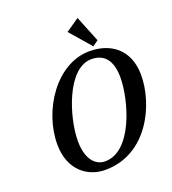

<svg xmlns="http://www.w3.org/2000/svg" viewBox="-164 -1049 1056 1181"><g transform="rotate(-20 364.0 -458.5)"><path d="M480 -927 393 -867 512 -730 549 -756ZM322 10C599 10 728 -273 728 -463C728 -633 615 -710 479 -710C260 -710 97 -460 97 -239C97 -67 210 10 322 10ZM339 -40C278 -40 223 -92 223 -215C223 -366 313 -660 473 -660C552 -660 603 -610 603 -494C603 -347 518 -40 339 -40Z"/></g></svg>

Font: Pfennig
Style: BoldItalic
Weight: 700
Italic angle: -13°
Version: Version 20100423